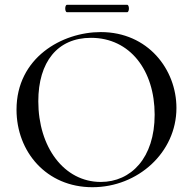

<svg xmlns="http://www.w3.org/2000/svg" viewBox="-20 -770 806 802"><path d="M260 -719H511C521 -719 521 -750 511 -750H260C250 -750 250 -719 260 -719ZM366 12C556 12 717 -133 717 -319C717 -480 598 -636 401 -636C239 -636 49 -529 49 -312C49 -136 174 12 366 12ZM401 -10C247 -10 140 -156 140 -347C140 -511 220 -612 360 -612C523 -612 626 -476 626 -291C626 -110 527 -10 401 -10Z"/></svg>

Font: Cormorant Infant Book
Style: Regular
Weight: 500
Designer: Christian Thalmann (Catharsis Fonts)
Version: Version 1.000;PS 002.000;hotconv 1.0.88;makeotf.lib2.5.64775